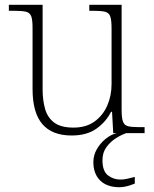

<svg xmlns="http://www.w3.org/2000/svg" viewBox="-20 -556 645 802"><path d="M279 10Q198 10 157 -37.5Q116 -85 116 -184V-439Q116 -473 110.5 -488Q105 -503 88.5 -507Q72 -511 38 -511H17V-536H158V-183Q158 -137 168.5 -100.5Q179 -64 207 -43.5Q235 -23 287 -23Q340 -23 375 -48.5Q410 -74 428 -115Q446 -156 446 -205V-438Q446 -472 440.5 -487.5Q435 -503 418.5 -507Q402 -511 368 -511H353V-536H488V-97Q488 -64 493.5 -48.5Q499 -33 514 -29Q529 -25 558 -25H584V0H453L448 -89H444Q422 -46 382 -18Q342 10 279 10ZM479 226Q427 226 398.5 198Q370 170 370 121Q370 93 384 68Q398 43 420.5 24.5Q443 6 468 0H508Q489 6 465.5 20.5Q442 35 425 58Q408 81 408 113Q408 159 431 176.5Q454 194 482 194Q498 194 510.5 191Q523 188 543 183V211Q533 215 522 218.5Q511 222 500 224Q489 226 479 226Z"/></svg>

Font: Noto Serif Hebrew ExtraLight
Style: Regular
Weight: 250
Version: Version 2.003